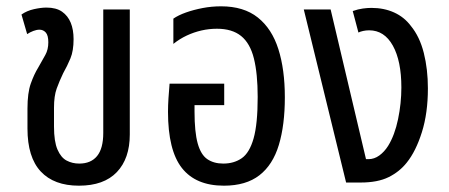

<svg xmlns="http://www.w3.org/2000/svg" viewBox="-20 -578 1423 608"><path d="M230 10Q151 10 109 -35Q67 -80 67 -171V-234Q67 -284 77.5 -313.5Q88 -343 101 -364Q114 -387 123.5 -404Q133 -421 133 -444Q133 -466 125 -475Q117 -484 105 -484Q96 -484 85.5 -480Q75 -476 66 -470L48 -532Q65 -544 87.5 -549Q110 -554 127 -554Q158 -554 176.5 -541Q195 -528 204 -506Q213 -484 213 -454Q213 -417 203 -393Q193 -369 180 -346Q168 -321 159.5 -297.5Q151 -274 151 -237V-177Q151 -130 162 -104.5Q173 -79 191 -69.5Q209 -60 231 -60Q268 -60 287.5 -84Q307 -108 307 -157V-548H391V-152Q391 -76 350 -33Q309 10 230 10Z M689 10Q600 10 556 -46Q512 -102 512 -224Q512 -244 513.5 -267Q515 -290 517 -313H690V-245H596V-225Q596 -160 606 -124Q616 -88 636.5 -74Q657 -60 687 -60Q721 -60 745.5 -77Q770 -94 783 -139.5Q796 -185 796 -271Q796 -345 784 -393Q772 -441 743.5 -464Q715 -487 667 -487Q642 -487 618 -481.5Q594 -476 571.5 -465.5Q549 -455 529 -439V-519Q545 -530 569 -538.5Q593 -547 621.5 -552.5Q650 -558 680 -558Q752 -558 796.5 -522.5Q841 -487 861.5 -422.5Q882 -358 882 -270Q882 -182 863 -119Q844 -56 801.5 -23Q759 10 689 10Z M1076 0 942 -548H1027L1139 -74H1147Q1165 -74 1181 -85.5Q1197 -97 1209 -116Q1230 -150 1240.5 -200.5Q1251 -251 1251 -301Q1251 -385 1224 -433.5Q1197 -482 1149 -482Q1139 -482 1130 -480Q1121 -478 1115 -475L1097 -543Q1114 -549 1129 -551Q1144 -553 1156 -553Q1196 -553 1228 -538.5Q1260 -524 1281 -496Q1309 -462 1322 -410.5Q1335 -359 1335 -298Q1335 -220 1316 -159.5Q1297 -99 1268 -63Q1245 -34 1210.5 -17Q1176 0 1122 0Z"/></svg>

Font: Noto Sans Thai Condensed
Style: Regular
Weight: 400
Width: 3
Designer: Monotype Design Team
Foundry: Monotype Imaging Inc.
Version: Version 2.002